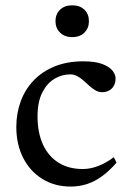

<svg xmlns="http://www.w3.org/2000/svg" viewBox="-20 -676 477 706"><path d="M286 -450.5Q330.5 -450.5 356.5 -440.5Q382.5 -430.5 393.8 -416Q405 -401.5 405 -387.5Q405 -372.5 399 -361.2Q393 -350 381.8 -343.5Q370.5 -337 355.5 -337Q343 -337 331.5 -343.5Q320 -350 309 -360Q298 -370 287 -379.8Q276 -389.5 264 -396Q252 -402.5 238 -402.5Q207 -402.5 179.5 -385.8Q152 -369 135 -334.8Q118 -300.5 118 -248Q118 -188 138 -144.5Q158 -101 195.2 -77.8Q232.5 -54.5 284 -54.5Q313 -54.5 341.8 -65.8Q370.5 -77 398.5 -98L408.5 -78Q383 -48.5 356.2 -28.8Q329.5 -9 300.8 0.5Q272 10 239.5 10Q181 10 135.8 -18Q90.5 -46 65.2 -95.5Q40 -145 40 -209Q40 -259.5 56.2 -303.5Q72.5 -347.5 103.8 -380.2Q135 -413 181 -431.8Q227 -450.5 286 -450.5ZM245.5 -539.5Q217.5 -539.5 200.8 -556.2Q184 -573 184 -598Q184 -624 200.8 -640.2Q217.5 -656.5 245.5 -656.5Q274 -656.5 290.5 -640.2Q307 -624 307 -598Q307 -573 290.5 -556.2Q274 -539.5 245.5 -539.5Z"/></svg>

Font: Newsreader 16pt 16pt
Style: Regular
Weight: 400
Version: Version 1.003